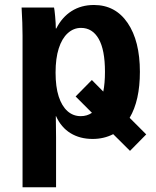

<svg xmlns="http://www.w3.org/2000/svg" viewBox="-20 -559 640 786"><path d="M201.2 -528.3Q203.1 -521 205.8 -491.5Q208.5 -461.9 208.5 -442.4H210.4Q233.9 -488.8 273.2 -513.7Q312.5 -538.6 364.7 -538.6Q452.6 -538.6 502.7 -464.8Q552.7 -391.1 552.7 -265.1Q552.7 -147.5 510.7 -76.7L578.6 -8.8L512.2 58.6L443.4 -9.8Q405.3 9.8 359.4 9.8Q307.1 9.8 268.6 -13.9Q230 -37.6 209.5 -83.5H208.5L209.5 3.4V207.5H72.3V-413.1Q72.3 -461.9 68.4 -528.3ZM207.5 -261.7Q207.5 -203.6 220.2 -164.3Q232.9 -125 256.1 -104.2Q279.3 -83.5 310.5 -83.5Q336.4 -83.5 356.4 -97.2L289.6 -164.1L356 -231.4L402.8 -184.1Q409.7 -218.3 409.7 -265.1Q409.7 -355 384 -399.9Q358.4 -444.8 311.5 -444.8Q281.2 -444.8 257.3 -423.1Q233.4 -401.4 220.5 -360.8Q207.5 -320.3 207.5 -261.7Z"/></svg>

Font: Liberation Mono
Style: Bold
Weight: 700
Monospace: yes
Designer: Steve Matteson
Foundry: Ascender Corporation
Version: Version 2.1.5